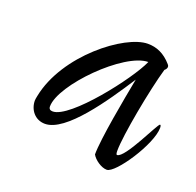

<svg xmlns="http://www.w3.org/2000/svg" viewBox="-73 -460 507 497"><g transform="rotate(20 180.0 -211.5)"><path d="M267 -40C291 -40 360 -144 360 -189C360 -194 359 -197 357 -197C351 -197 301 -85 279 -85C277 -85 276 -89 276 -96C276 -138 301 -272 319 -334C323 -337 325 -341 325 -344C325 -347 324 -349 322 -351C302 -374 280 -383 256 -383C193 -383 57 -279 33 -158C32 -153 31 -148 31 -145C31 -120 48 -97 76 -97C133 -97 209 -209 258 -285C247 -228 225 -110 225 -67C232 -54 252 -40 267 -40ZM84 -134C77 -134 73 -137 73 -144C73 -204 207 -339 273 -339C250 -286 132 -134 84 -134Z"/></g></svg>

Font: Comforter
Style: Regular
Weight: 400
Designer: Robert E. Leuschke
Foundry: Robert E. Leuschke
Version: Version 1.013; ttfautohint (v1.8.3)